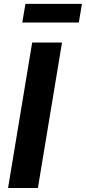

<svg xmlns="http://www.w3.org/2000/svg" viewBox="-20 -940 430 960"><path d="M290.1 -727.5 169.5 0H20.3L140.9 -727.5ZM389.7 -920.5 374.1 -827.4H91.4L107.1 -920.5Z"/></svg>

Font: Adwaita Sans
Style: Italic
Weight: 400
Italic angle: -9.39999°
Designer: Rasmus Andersson
Foundry: rsms
Version: Version 4.001;git-9221beed3